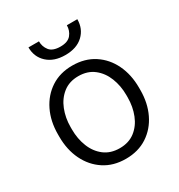

<svg xmlns="http://www.w3.org/2000/svg" viewBox="-174 -848 913 977"><g transform="rotate(-30 282.5 -359.5)"><path d="M44.9 -257.3V-271Q44.9 -347.7 74.2 -408Q103.5 -468.3 156.7 -503.2Q210 -538.1 282.2 -538.1Q355.5 -538.1 409.2 -503.2Q462.9 -468.3 491.9 -408Q521 -347.7 521 -271V-257.3Q521 -180.7 491.9 -120.4Q462.9 -60.1 409.4 -25.1Q356 9.8 283.2 9.8Q210.4 9.8 157 -25.1Q103.5 -60.1 74.2 -120.4Q44.9 -180.7 44.9 -257.3ZM119.1 -271V-257.3Q119.1 -202.1 137.7 -155.5Q156.2 -108.9 192.9 -80.8Q229.5 -52.7 283.2 -52.7Q336.4 -52.7 372.8 -80.8Q409.2 -108.9 427.7 -155.5Q446.3 -202.1 446.3 -257.3V-271Q446.3 -325.2 427.7 -372.1Q409.2 -418.9 372.6 -447.5Q335.9 -476.1 282.2 -476.1Q229 -476.1 192.6 -447.5Q156.2 -418.9 137.7 -372.1Q119.1 -325.2 119.1 -271ZM361.8 -729.5H423.3Q423.3 -673.3 385.3 -637.5Q347.2 -601.6 280.3 -601.6Q213.9 -601.6 175 -637.5Q136.2 -673.3 136.2 -729.5H197.8Q197.8 -698.2 216.3 -674.8Q234.9 -651.4 280.3 -651.4Q323.7 -651.4 342.8 -674.8Q361.8 -698.2 361.8 -729.5Z"/></g></svg>

Font: Vazirmatn FD Light
Style: Regular
Weight: 300
Designer: Saber Rastikerdar
Foundry: Saber Rastikerdar
Version: Version 33.003